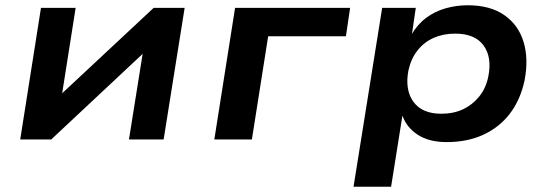

<svg xmlns="http://www.w3.org/2000/svg" viewBox="-20 -531 2086 731"><path d="M57 0 136 -501H268L215 -165H205L565 -501H683L603 0H471L525 -338H536L175 0Z M796 0 875 -501H1313L1297 -393H1001L939 0Z M1326 180 1435 -501H1563L1548 -398H1546Q1569 -438 1602.5 -463Q1636 -488 1677 -499.5Q1718 -511 1761 -511Q1846 -511 1900 -473.5Q1954 -436 1973.5 -371Q1993 -306 1977 -224Q1961 -150 1921 -98Q1881 -46 1820 -18Q1759 10 1681 10Q1613 10 1570.5 -18Q1528 -46 1513 -89L1512 -90L1469 180ZM1660 -98Q1707 -98 1743 -115Q1779 -132 1804.5 -163.5Q1830 -195 1839 -239Q1854 -313 1821 -358Q1788 -403 1713 -403Q1668 -403 1631.5 -387Q1595 -371 1570 -339.5Q1545 -308 1535 -263Q1521 -189 1554 -143.5Q1587 -98 1660 -98Z"/></svg>

Font: Nunito Sans 7pt SemiExpanded
Style: Bold Italic
Weight: 700
Width: 6
Italic angle: -9°
Designer: Vernon Adams
Foundry: Vernon Adams
Version: Version 3.101;gftools[0.9.27]